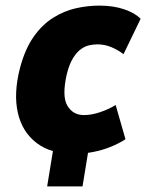

<svg xmlns="http://www.w3.org/2000/svg" viewBox="-20 -537 521 684"><path d="M148 127 180 -69H306L274 127ZM241 11Q161 11 110 -28Q59 -67 43.5 -135.5Q28 -204 51 -294Q69 -362 99.5 -405.5Q130 -449 169 -473.5Q208 -498 250 -507.5Q292 -517 334 -517Q385 -517 423.5 -503.5Q462 -490 481 -470L420 -344Q399 -360 375.5 -369.5Q352 -379 327 -379Q315 -379 299.5 -376Q284 -373 269 -362.5Q254 -352 240.5 -330.5Q227 -309 218 -273Q200 -194 220 -160.5Q240 -127 279 -127Q306 -127 337 -137.5Q368 -148 392 -163L427 -41Q404 -26 374.5 -14Q345 -2 311.5 4.5Q278 11 241 11Z"/></svg>

Font: Nunito Sans 7pt Condensed Black
Style: Italic
Weight: 900
Width: 3
Italic angle: -9°
Designer: Vernon Adams
Foundry: Vernon Adams
Version: Version 3.101;gftools[0.9.27]